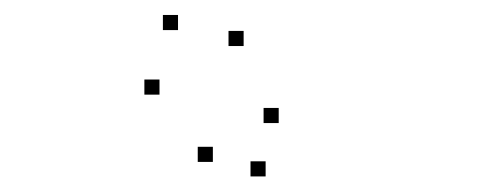

<svg xmlns="http://www.w3.org/2000/svg" viewBox="-20 -851 660 254"><path d="M348.7 -688.2V-708.2H328.7V-688.2ZM302.3 -790.1V-810.1H282.3V-790.1ZM215.5 -811.2V-831.2H195.5V-811.2ZM191 -725.8V-745.8H171V-725.8ZM261.6 -636.8V-656.8H241.6V-636.8ZM331.4 -617.6V-637.6H311.4V-617.6Z"/></svg>

Font: Monaspace Radon Dots Var
Style: Regular
Weight: 400
Designer: Riley Cran and the Lettermatic Team
Version: Version 1.100 (Monaspace Radon Dots)